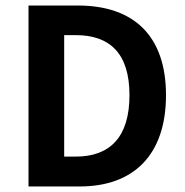

<svg xmlns="http://www.w3.org/2000/svg" viewBox="-20 -674 669 694"><path d="M83 0H268C462 0 580 -113 580 -330C580 -546 462 -654 262 -654H83ZM212 -108V-547H254C378 -547 448 -480 448 -330C448 -179 378 -108 254 -108Z"/></svg>

Font: Source Sans Pro SemBd
Style: Regular
Weight: 700
Designer: Paul D. Hunt
Foundry: Adobe Systems Incorporated
Version: Version 2.020;PS 2.0;hotconv 1.0.86;makeotf.lib2.5.63406